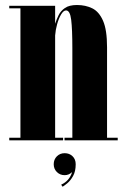

<svg xmlns="http://www.w3.org/2000/svg" viewBox="-20 -546 489 747"><path d="M16 0V-10H59.5V-513.5H16V-523.5H194.5V-453.5Q199.5 -469.5 207.8 -486.5Q216 -503.5 232.8 -515Q249.5 -526.5 279.5 -526.5Q313 -526.5 339.2 -513.5Q365.5 -500.5 381 -465Q396.5 -429.5 396.5 -362V-10H438V0H231V-10H261.5V-357.5Q261.5 -432 257 -468.8Q252.5 -505.5 237 -505.5Q227 -505.5 217.8 -490Q208.5 -474.5 202.2 -451.8Q196 -429 194.5 -408V-10H225.5V0ZM223.5 180.5 218 172.5Q250.5 157.5 260.5 123.5Q248 135.5 231.5 135.5Q213.5 135.5 201.2 123.2Q189 111 189 93Q189 74.5 201.2 62.2Q213.5 50 231.5 50Q250 50 262.2 61.8Q274.5 73.5 274.5 93Q274.5 121 264.2 139Q254 157 241.8 167Q229.5 177 223.5 180.5Z"/></svg>

Font: Imbue 100pt ExtraBold
Style: Regular
Weight: 800
Designer: Tyler Finck
Foundry: Etcetera Type Company
Version: Version 1.102; ttfautohint (v1.8.3)